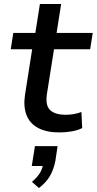

<svg xmlns="http://www.w3.org/2000/svg" viewBox="-20 -658 487 967"><path d="M279 9Q214 9 172 -13.5Q130 -36 113.5 -78.5Q97 -121 106 -181L142 -410H34L47 -492H158L181 -638H288L265 -492H447L434 -410H252L217 -189Q207 -130 231 -105Q255 -80 311 -80Q332 -80 352 -83.5Q372 -87 390 -94L394 -13Q373 -2 342 3.5Q311 9 279 9ZM176 289 141 258Q169 234 182 211.5Q195 189 198 163L217 178H140L156 78H270L259 152Q251 194 232 227.5Q213 261 176 289Z"/></svg>

Font: Nunito Sans 10pt SemiExpanded SemiBold
Style: Italic
Weight: 600
Width: 6
Italic angle: -9°
Designer: Vernon Adams
Foundry: Vernon Adams
Version: Version 3.101;gftools[0.9.27]